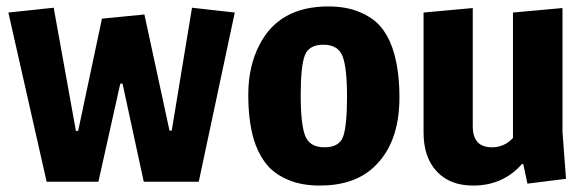

<svg xmlns="http://www.w3.org/2000/svg" viewBox="-20 -565 1818 597"><path d="M577 -541 710 -526 598 0H427L361 -305H354L286 0H125L6 -526L147 -541L216 -158H223L297 -507L429 -520L507 -159H514Z M1001 -545Q1056 -545 1097 -528Q1138 -511 1161.5 -484.5Q1185 -458 1199 -419Q1222 -355 1222 -262Q1222 -119 1142 -45Q1081 12 974 12Q919 12 878 -5Q837 -22 813.5 -48.5Q790 -75 775 -114Q752 -176 752 -271Q752 -359 787 -426Q848 -545 1001 -545ZM1059 -264.5Q1059 -355 1045 -390.5Q1031 -426 985.5 -426Q940 -426 927.5 -392Q915 -358 915 -268Q915 -178 929 -142.5Q943 -107 989 -107Q1035 -107 1047 -140.5Q1059 -174 1059 -264.5Z M1451 12Q1379 12 1338 -32Q1297 -76 1297 -153V-526L1450 -540V-172Q1450 -107 1510 -107Q1548 -107 1575 -136V-526L1729 -540V-154L1740 -9L1620 6L1607 -55H1603Q1544 12 1451 12Z"/></svg>

Font: Magra
Style: Bold
Weight: 600
Designer: Viviana Monsalve
Foundry: Viviana Monsalve
Version: Version 1.001